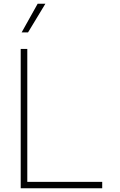

<svg xmlns="http://www.w3.org/2000/svg" viewBox="-20 -1000 638 1020"><path d="M129 -828H95L180 -980H221ZM90 0V-740H125V-34H523V0Z"/></svg>

Font: Be Vietnam Pro Thin
Style: Regular
Weight: 100
Designer: Lam Bao, Tony Le, Vietanh Nguyen
Foundry: Yellow Type Foundry
Version: Version 1.002; ttfautohint (v1.8.3)